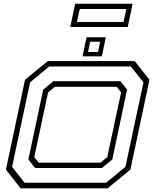

<svg xmlns="http://www.w3.org/2000/svg" viewBox="-20 -1036 854 1056"><path d="M93.5 0 12.5 -103 117.5 -597 242.5 -700H721L802 -597L697 -103L572 0ZM115 -31H563.5L670 -118.5L769 -583L699.5 -670.5H251L145.5 -583L46.5 -118.5ZM173 -112 136 -158.5 217.5 -543 274 -589.5H642L679 -543L597.5 -158.5L541 -112ZM192.5 -141.5H533L570 -172L646 -528L622 -558.5H281.5L244.5 -528L168.5 -172ZM434 -726 456 -831H562L540 -726ZM464 -750.5H519.5L531 -806.5H476ZM366.5 -887.5 393.5 -1015.5H709.5L682.5 -887.5ZM403.5 -915H659.5L674.5 -986.5H418.5Z"/></svg>

Font: Tourney Expanded Light
Style: Italic
Weight: 300
Width: 7
Italic angle: -12°
Designer: Tyler Finck
Foundry: Etcetera Type Co
Version: Version 1.010; ttfautohint (v1.8.3)